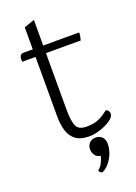

<svg xmlns="http://www.w3.org/2000/svg" viewBox="-156 -683 676 951"><g transform="rotate(-20 182.5 -207.5)"><path d="M96 -601 151 -620V-146Q151 -91 162 -62.5Q173 -34 215 -34Q235 -34 251.5 -36.5Q268 -39 287 -48Q306 -57 333 -78Q341 -75 345.5 -68.5Q350 -62 350 -55Q350 -37 327 -21Q304 -5 272 5.5Q240 16 214 16Q168 16 142.5 -2.5Q117 -21 106.5 -54.5Q96 -88 96 -134ZM49 -485H340Q341 -479 340 -472Q339 -465 337.5 -458.5Q336 -452 334 -445H26Q26 -450 25.5 -459.5Q25 -469 30 -477Q35 -485 49 -485ZM235 108 259 119Q252 122 247.5 124Q243 126 237 126Q216 126 204.5 111Q193 96 193 79Q193 58 205.5 45Q218 32 239 32Q259 32 272 45Q285 58 285 80Q285 109 274 135Q263 161 246.5 179.5Q230 198 213 205Q209 207 202 200.5Q195 194 195 190Q209 180 217.5 164Q226 148 230.5 132Q235 116 235 108Z"/></g></svg>

Font: Karma Variable Light
Style: Regular
Weight: 300
Designer: Joana Correia
Foundry: Indian Type Foundry
Version: Version 3.000